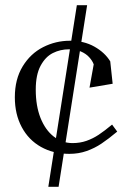

<svg xmlns="http://www.w3.org/2000/svg" viewBox="-20 -720 510 740"><path d="M315.8 -700 205.8 0H166.2L276.2 -700ZM37.2 -345.1Q37.2 -414.6 67.3 -464.1Q97.4 -513.5 146 -538.2Q194.6 -563 249.6 -563Q303.4 -563 343.6 -540.4Q383.9 -517.8 404.9 -483.5L414.2 -397.2L325 -382.2L341.2 -472Q335.6 -486.9 323.2 -500.1Q310.9 -513.4 291.4 -521.7Q271.9 -530 246.4 -530Q212.5 -530 183.8 -515.6Q155 -501.2 136.4 -466.5Q117.8 -431.8 117.8 -374.4Q117.8 -311.9 136.2 -265.3Q154.8 -218.8 187.2 -193.6Q219.6 -168.5 259.8 -168.5Q288.6 -168.5 313.4 -177.2Q338.1 -185.9 360.2 -200.5Q382.2 -215.1 412 -239.8L431.8 -212.8Q397.4 -184.1 371.2 -166.6Q345.1 -149 314.1 -138Q283.1 -127 246.9 -127Q185.6 -127 137.9 -153.8Q90.2 -180.6 63.8 -230.1Q37.2 -279.6 37.2 -345.1Z"/></svg>

Font: Didactic
Style: Regular
Weight: 400
Designer: Tyler Finck
Foundry: Etcetera Type Co
Version: Version 3.007;FEAKit 1.0